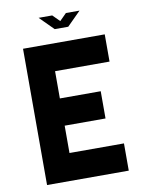

<svg xmlns="http://www.w3.org/2000/svg" viewBox="-93 -917 752 983"><g transform="rotate(-10 283.0 -425.5)"><path d="M495.6 -566.9H212.4V-425.3H424.8V-283.7H212.4V-141.6H495.6V0H70.8V-708.5H495.6ZM389.6 -850.6 318.8 -779.8V-779.3H247.6V-779.8L176.8 -850.6H247.6L283.2 -814.9L318.8 -850.6Z"/></g></svg>

Font: Blazma
Style: Regular
Weight: 400
Designer: GGBotNet
Version: 1.00